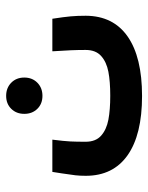

<svg xmlns="http://www.w3.org/2000/svg" viewBox="53 -568 493 640"><g transform="rotate(-90 300.0 -247.5)"><path d="M34.5 -208.5Q34.5 -228 36.2 -243Q38 -258 42.5 -288L47.5 -320H155Q150 -280.5 149 -259.8Q148 -239 148 -209Q148 -175.5 168.2 -157.5Q188.5 -139.5 221.5 -133.2Q254.5 -127 301.5 -127Q348.5 -127 381.2 -133.2Q414 -139.5 434 -157.5Q454 -175.5 454 -209Q454 -234.5 453 -257.8Q452 -281 449.5 -320H558Q564 -281 566 -258.8Q568 -236.5 568 -208.5Q567.5 -117 498.8 -69Q430 -21 300.5 -21Q171.5 -21 103 -69.2Q34.5 -117.5 34.5 -208.5ZM241 -413.5Q241 -440 257.8 -457Q274.5 -474 301 -474Q327.5 -474 344.8 -457Q362 -440 362 -413.5Q362 -387 344.8 -370Q327.5 -353 301 -353Q274.5 -353 257.8 -370Q241 -387 241 -413.5Z"/></g></svg>

Font: JuliaMono
Style: Bold Italic
Weight: 700
Italic angle: -9°
Monospace: yes
Designer: cormullion
Foundry: corm
Version: Version 0.057; ttfautohint (v1.8.4)